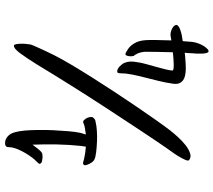

<svg xmlns="http://www.w3.org/2000/svg" viewBox="-64 -688 864 777"><g transform="rotate(-90 368.5 -300.0)"><path d="M573 -676Q576 -675 577.5 -668Q579 -661 579.5 -651Q580 -641 579 -630Q578 -619 577 -612Q576 -606 571.5 -595.5Q567 -585 561 -572Q555 -559 548 -544Q541 -529 534 -515Q519 -485 495 -444.5Q471 -404 442.5 -359Q414 -314 383.5 -267.5Q353 -221 324 -178.5Q295 -136 270 -100.5Q245 -65 228 -43Q217 -29 201.5 -12Q186 5 169.5 18Q153 31 137 36.5Q121 42 109 33Q104 30 110 16.5Q116 3 125.5 -12.5Q135 -28 145.5 -42Q156 -56 159 -61Q190 -106 232 -169.5Q274 -233 320 -303.5Q366 -374 411.5 -446.5Q457 -519 495 -582Q521 -624 541 -651Q561 -678 573 -676ZM610 -42Q623 -44 637.5 -37.5Q652 -31 655 -22Q657 -17 652.5 -12.5Q648 -8 641 -5Q634 -2 626.5 0Q619 2 615 3L590 7L587 45Q585 60 580 72.5Q575 85 569 94Q563 103 557 108Q551 113 547 111Q544 110 542 103Q540 96 539.5 85.5Q539 75 539.5 64Q540 53 541 45Q541 39 541.5 31.5Q542 24 543 15Q530 17 518 17.5Q506 18 495 19Q478 20 463 18.5Q448 17 437 11.5Q426 6 420.5 -5Q415 -16 418 -34Q422 -62 429 -90.5Q436 -119 443 -146.5Q450 -174 455 -199Q460 -224 460 -245Q460 -258 466 -258Q477 -259 488 -248Q499 -237 502 -229Q507 -217 507.5 -204.5Q508 -192 503 -166Q502 -159 497 -140.5Q492 -122 486 -101Q480 -80 475.5 -61Q471 -42 471 -34Q473 -29 496 -29.5Q519 -30 545 -33Q546 -65 546.5 -96.5Q547 -128 547 -148Q545 -164 541 -173.5Q537 -183 530 -192Q528 -200 529 -209.5Q530 -219 534 -224Q539 -226 545.5 -222Q552 -218 557 -215Q571 -206 581.5 -188.5Q592 -171 594 -143Q595 -129 594.5 -99.5Q594 -70 593 -39ZM161 -697Q161 -704 163 -706Q167 -712 176.5 -712Q186 -712 193 -709Q213 -699 219.5 -678Q226 -657 228 -634Q230 -611 230.5 -580Q231 -549 229.5 -517Q228 -485 225.5 -456Q223 -427 219 -408Q217 -402 215.5 -396Q214 -390 212 -385Q227 -387 239 -389Q251 -391 259 -395Q265 -398 270.5 -392.5Q276 -387 279.5 -379.5Q283 -372 283 -364Q283 -356 278 -353Q274 -348 269.5 -347Q265 -346 260 -345Q249 -342 227.5 -340.5Q206 -339 183 -340Q160 -341 139.5 -343.5Q119 -346 110 -351Q102 -355 94.5 -369Q87 -383 88 -391Q92 -399 102 -395.5Q112 -392 120 -391Q136 -387 163 -385L166 -406Q171 -452 172 -502.5Q173 -553 171 -601Q163 -590 155 -580Q147 -570 141 -565Q138 -562 131.5 -561Q125 -560 117.5 -560.5Q110 -561 104 -562.5Q98 -564 96 -567Q90 -572 98 -579.5Q106 -587 111 -593Q119 -602 128 -615.5Q137 -629 144.5 -643.5Q152 -658 156.5 -671.5Q161 -685 161 -696Z"/></g></svg>

Font: BM YEONSUNG
Style: Regular
Weight: 400
Designer: Bongjin Kim; Myungsoo Han; Jaehyun Keum; Jihee Min; Dokyung Lee; Chorong Kim; Jooyeon Kang; Sang-a Kim;
Foundry: Sandoll Communications Inc.
Version: Version 1.000;PS 1;hotconv 16.6.51;makeotf.lib2.5.65220